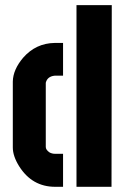

<svg xmlns="http://www.w3.org/2000/svg" viewBox="-20 -719 490 739"><path d="M29.3 -151.4V-405.3Q30.3 -451.2 69.3 -497.1Q118.2 -552.7 190.4 -553.7H222.7V-427.7H190.4Q162.1 -424.8 156.2 -400.4V-153.3Q156.2 -142.6 169.9 -132.8Q179.7 -127 192.4 -127H222.7V0H192.4Q103.5 0 53.7 -79.1Q29.3 -118.2 29.3 -151.4ZM274.4 0V-699.2H410.2L409.2 0Z"/></svg>

Font: Post No Bills Colombo ExtraBold
Style: Regular
Weight: 800
Designer: Kosala Senevirathne, Siva Puranthara, Lasantha Premarathna, Tharique Azeez
Foundry: Mooniak
Version: Version 1.220 ; ttfautohint (v1.6)